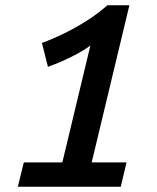

<svg xmlns="http://www.w3.org/2000/svg" viewBox="-20 -713 600 733"><path d="M48 0 71 -93H218L325 -539Q305 -524 276.5 -508.5Q248 -493 218.5 -480Q189 -467 163 -458L140 -549Q181 -564 225 -585.5Q269 -607 311.5 -634Q354 -661 390 -693H474L330 -93H463L441 0Z"/></svg>

Font: Ubuntu Sans Mono Medium
Style: Italic
Weight: 500
Italic angle: -13.5°
Monospace: yes
Designer: Dalton Maag Ltd
Foundry: Dalton Maag Ltd
Version: Version 1.006